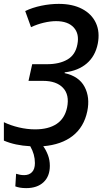

<svg xmlns="http://www.w3.org/2000/svg" viewBox="-23 -745 534 990"><path d="M112 225Q94 225 80 222.5Q66 220 56 216L60 151Q69 154 79.5 156Q90 158 102 158Q127 158 142 142.5Q157 127 157 96Q157 73 151 51.5Q145 30 133 9Q55 5 -3 -20V-115Q32 -98 74.5 -88Q117 -78 158 -78Q227 -78 269 -106Q311 -134 323 -191Q336 -256 302 -292Q268 -328 199 -328H124L143 -414H220Q283 -414 324.5 -438Q366 -462 376 -516Q387 -571 357 -603.5Q327 -636 266 -636Q237 -636 203 -628Q169 -620 137 -605L107 -688Q144 -706 190 -715.5Q236 -725 280 -725Q351 -725 400.5 -699Q450 -673 471.5 -626.5Q493 -580 481 -519Q468 -455 424 -417.5Q380 -380 311 -372L310 -368Q384 -352 413 -297.5Q442 -243 427 -171Q410 -90 352 -44.5Q294 1 200 9Q214 28 224 54Q234 80 234 110Q234 164 201.5 194.5Q169 225 112 225Z"/></svg>

Font: Noto Sans SemiCondensed Medium
Style: Italic
Weight: 500
Width: 4
Italic angle: -12°
Designer: Monotype Design Team
Foundry: Monotype Imaging Inc.
Version: Version 2.013; ttfautohint (v1.8.4.7-5d5b)